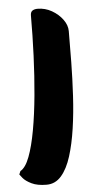

<svg xmlns="http://www.w3.org/2000/svg" viewBox="-102 -585 416 808"><g transform="rotate(-5 105.5 -180.5)"><path d="M62 190Q23 190 -1.5 178Q-26 166 -37 152.5Q-48 139 -49 137L-43 123Q-21 111 -4.5 67.5Q12 24 24 -42.5Q36 -109 43.5 -189.5Q51 -270 54.5 -356Q58 -442 58 -525Q58 -540 66.5 -545.5Q75 -551 88 -551Q120 -551 148 -535Q176 -519 193.5 -495Q211 -471 211 -446Q211 -385 210 -314.5Q209 -244 205 -172.5Q201 -101 191.5 -36Q182 29 166 80Q150 131 124.5 160.5Q99 190 62 190Z"/></g></svg>

Font: Protest Riot
Style: Regular
Weight: 400
Designer: Octavio Pardo
Foundry: Ashler Design
Version: Version 2.005; ttfautohint (v1.8.4.7-5d5b)